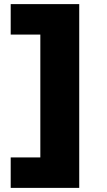

<svg xmlns="http://www.w3.org/2000/svg" viewBox="-20 -758 519 933"><path d="M365 -738V155H176V-738ZM224 7V155H32V7ZM224 -738V-590H32V-738Z"/></svg>

Font: REM Medium ExtraBold
Style: Regular
Weight: 800
Version: Version 1.005;gftools[0.9.28]